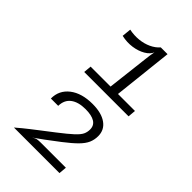

<svg xmlns="http://www.w3.org/2000/svg" viewBox="-288 -948 1177 1177"><g transform="rotate(45 300.0 -360.0)"><path d="M319.5 -434.5 354.5 -733Q356.5 -750 359.2 -770.2Q362 -790.5 366 -809.5L371 -851.5H429.5L384 -434.5ZM145.5 -413 150 -464H534.5L530 -413ZM155.5 -736.5 161.5 -796Q203 -787.5 242.8 -791.5Q282.5 -795.5 315.8 -811Q349 -826.5 371 -851.5L366 -805Q355 -777 322.2 -757.8Q289.5 -738.5 245.5 -732.2Q201.5 -726 155.5 -736.5ZM81.5 132.5Q101.5 115 119 100.8Q136.5 86.5 157.8 69.8Q179 53 209.5 29.8Q240 6.5 286 -29Q345 -74.5 373.8 -101.2Q402.5 -128 411.5 -147.2Q420.5 -166.5 420.5 -189Q420.5 -224 392.8 -241Q365 -258 313 -258Q250.5 -258 215.5 -231.5Q180.5 -205 179.5 -153.5H116Q115.5 -224.5 171.2 -267.8Q227 -311 320.5 -311Q398 -311 441.2 -280.2Q484.5 -249.5 484.5 -195.5Q484.5 -164 472.8 -137Q461 -110 432 -80.8Q403 -51.5 351 -11.5Q303.5 25 267.5 51.5Q231.5 78 203.5 97.5Q218.5 87 230.5 84.2Q242.5 81.5 263.5 81.5H481L476.5 132.5Z"/></g></svg>

Font: Spline Sans Mono Light
Style: Italic
Weight: 300
Italic angle: -4°
Monospace: yes
Version: Version 1.004